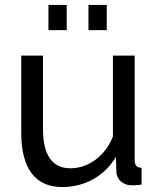

<svg xmlns="http://www.w3.org/2000/svg" viewBox="-20 -747 641 777"><path d="M176 -625H250V-727H176ZM338 -625H412V-727H338ZM66 -209C66 -65 123 10 232 10C322 10 403 -34 449 -112L451 -51C452 -20 479 3 513 3C524 3 533 3 553 0V-68C533 -69 525 -78 525 -100V-522H437V-195C406 -115 337 -66 265 -66C191 -66 154 -119 154 -226V-522H66Z"/></svg>

Font: FIGSv2-sans-serif Medium
Style: Regular
Weight: 500
Designer: Matt McInerney, Pablo Impallari, Rodrigo Fuenzalida,Mirko Velimirovic
Foundry: Matt McInerney, Pablo Impallari, Rodrigo Fuenzalida
Version: Version 4.021;hotconv 1.0.109;makeotfexe 2.5.65596